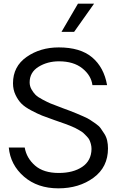

<svg xmlns="http://www.w3.org/2000/svg" viewBox="-20 -1019 668 1049"><path d="M406 -999H494L385 -845H316ZM299 10Q185 10 111 -54Q37 -118 28 -213H115Q125 -155 171.5 -114.5Q218 -74 301 -74Q380 -74 429.5 -107.5Q479 -141 480 -205Q480 -219 476.5 -232Q473 -245 468.5 -254.5Q464 -264 453.5 -274.5Q443 -285 436.5 -291.5Q430 -298 414 -307Q398 -316 390.5 -320Q383 -324 363 -332Q343 -340 335.5 -342.5Q328 -345 305.5 -353Q283 -361 277 -363Q234 -378 210 -387.5Q186 -397 151 -415.5Q116 -434 97.5 -452.5Q79 -471 65 -500Q51 -529 51 -564Q51 -656 125.5 -708Q200 -760 301 -760Q419 -760 483.5 -705.5Q548 -651 565 -554H485Q478 -607 430 -645.5Q382 -684 302 -684Q239 -684 190.5 -654Q142 -624 142 -569Q142 -548 152.5 -530Q163 -512 174.5 -500.5Q186 -489 213.5 -474.5Q241 -460 255.5 -454Q270 -448 305 -435Q309 -433 311.5 -432.5Q314 -432 317 -430.5Q320 -429 323 -428Q332 -425 359.5 -414.5Q387 -404 398.5 -399Q410 -394 434.5 -383.5Q459 -373 471 -365Q483 -357 502 -344Q521 -331 530.5 -317.5Q540 -304 550.5 -287.5Q561 -271 565.5 -251Q570 -231 570 -208Q570 -106 491 -48Q412 10 299 10Z"/></svg>

Font: Oakes Grotesk
Style: Regular
Weight: 400
Designer: Samuel Oakes
Foundry: Samuel Oakes
Version: Version 1.000;PS 001.000;hotconv 1.0.88;makeotf.lib2.5.64775